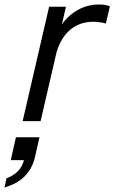

<svg xmlns="http://www.w3.org/2000/svg" viewBox="-80 -540 510 856"><path d="M21 0 139 -510H214L184 -380H189L101 0ZM166 -283 180 -405Q206 -456 254.5 -488Q303 -520 362 -520Q379 -520 391 -517.5Q403 -515 410 -512L392 -435Q384 -438 367.5 -440.5Q351 -443 336 -443Q271 -443 227 -402Q183 -361 166 -283ZM-60 296 -51 255Q-21 244 0 223Q21 202 28 169L56 174H-32L-9 72H96L76 160Q64 211 31 245Q-2 279 -60 296Z"/></svg>

Font: Instrument Sans
Style: Italic
Weight: 400
Italic angle: -13°
Designer: Rodrigo Fuenzalida
Foundry: fragTYPE
Version: Version 1.000;gftools[0.9.28]